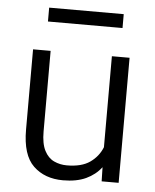

<svg xmlns="http://www.w3.org/2000/svg" viewBox="-52 -753 654 808"><g transform="rotate(5 275.0 -349.5)"><path d="M406.7 0 405.3 -59.6Q380.4 -26.9 340.8 -8.5Q301.3 9.8 244.1 9.8Q166.5 9.8 118.7 -36.1Q70.8 -82 70.8 -189V-528.3H145V-188Q145 -136.2 160.2 -106.9Q175.3 -77.6 200.4 -65.9Q225.6 -54.2 254.4 -54.2Q316.9 -54.2 352.5 -79.3Q388.2 -104.5 403.8 -144V-528.3H478.5V0ZM438 -709V-650.4H123V-709Z"/></g></svg>

Font: Vazirmatn RD FD Light
Style: Regular
Weight: 300
Designer: Saber Rastikerdar
Foundry: Saber Rastikerdar
Version: Version 33.003